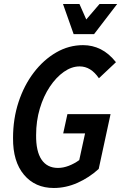

<svg xmlns="http://www.w3.org/2000/svg" viewBox="-20 -926 610 957"><path d="M45 -238Q45 -334 72.5 -417.5Q100 -501 148.5 -564.5Q197 -628 260 -664.5Q323 -701 394 -701Q441 -701 482 -680.5Q523 -660 558 -616L473 -536Q433 -595 377 -595Q337 -595 298.5 -568Q260 -541 228.5 -494Q197 -447 178.5 -385Q160 -323 160 -253Q159 -172 187 -130.5Q215 -89 269 -89Q295 -89 322.5 -99.5Q350 -110 375 -128L404 -261H295L316 -357H531L472 -84Q425 -41 367 -15Q309 11 248 11Q155 11 99.5 -55Q44 -121 45 -238ZM294 -906H376L410 -829L476 -906H564L449 -756H347Z"/></svg>

Font: Radio Canada Condensed Medium
Style: Italic
Weight: 500
Width: 3
Italic angle: -12°
Designer: Charles Daoud, Etienne Aubert Bonn, Alexandre Saumier Demers, Jacques Le Bailly
Foundry: Radio-Canada
Version: Version 2.104; ttfautohint (v1.8.4.7-5d5b);gftools[0.9.28.de